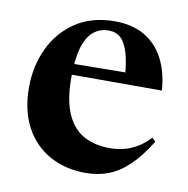

<svg xmlns="http://www.w3.org/2000/svg" viewBox="-64 -569 631 644"><g transform="rotate(10 251.0 -247.0)"><path d="M277.5 -506Q336 -506 377.8 -482.2Q419.5 -458.5 443.5 -413.5Q467.5 -368.5 472.5 -304.5H141.5V-341L406 -344L343 -320.5Q339.5 -375 329.8 -408.2Q320 -441.5 303.8 -456.8Q287.5 -472 262.5 -472Q232.5 -472 210.5 -454Q188.5 -436 177 -397Q165.5 -358 165.5 -294.5Q165.5 -221 185 -174.5Q204.5 -128 242 -106Q279.5 -84 333.5 -84Q359 -84 382.2 -90Q405.5 -96 427.2 -109.2Q449 -122.5 468.5 -143.5L480.5 -132Q448.5 -80 415.8 -48.2Q383 -16.5 346.8 -2.2Q310.5 12 267.5 12Q198.5 12 145 -17.8Q91.5 -47.5 61.5 -103.5Q31.5 -159.5 31.5 -238Q31.5 -310 60 -371Q88.5 -432 143.5 -469Q198.5 -506 277.5 -506Z"/></g></svg>

Font: Newsreader 60pt SemiBold
Style: Regular
Weight: 600
Designer: Hugues Gentile
Foundry: Production Type
Version: Version 1.003